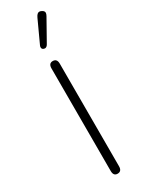

<svg xmlns="http://www.w3.org/2000/svg" viewBox="-256 -1018 807 1063"><g transform="rotate(-30 147.5 -487.0)"><path d="M121 -22V-678Q121 -710 147 -710Q174 -710 174 -678V-22Q174 10 147 10Q121 10 121 -22ZM127 -809Q127 -815 130 -821L194 -960Q205 -984 219 -984Q226 -984 233 -980Q248 -973 248 -961Q248 -954 242 -943L165 -806Q157 -792 145 -792L137 -794Q127 -798 127 -809Z"/></g></svg>

Font: Kodchasan ExtraLight
Style: Regular
Weight: 275
Version: Version 1.000; ttfautohint (v1.6)